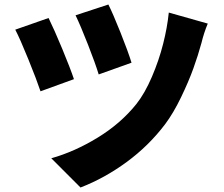

<svg xmlns="http://www.w3.org/2000/svg" viewBox="-20 -780 996 854"><path d="M462 -759.9Q481.5 -721.6 516 -635.3Q550.4 -549 565 -501.1L419 -448.9Q404.5 -496.8 371.8 -580.4Q339.1 -664.1 316.1 -712ZM730.8 -724.1 904.1 -675.1Q886.7 -633.2 876.1 -589.1Q861.2 -534.4 840.2 -476Q819.2 -417.6 785.3 -347.3Q751.4 -277 714.8 -228Q641.7 -131.4 543.3 -59.3Q445 12.8 338.1 54L208.1 -76Q311.8 -105.1 414.6 -168Q517.4 -230.8 587 -317.8Q624.3 -365.1 655.7 -438.4Q687.1 -511.7 705.6 -584.9Q724.1 -658 730.8 -724.1ZM196 -699.9Q220.5 -650.2 256.6 -563.4Q292.6 -476.6 308.9 -427.9L160.2 -373.9Q143.5 -424 106.2 -516Q68.9 -608 47.9 -648.1Z"/></svg>

Font: Karasuma Gothic
Style: Black
Weight: 900
Designer: Rasmus Andersson / Ryoko Nishizuka
Foundry: Genbu
Version: Version 1.00